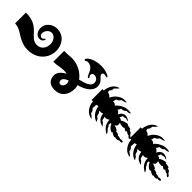

<svg xmlns="http://www.w3.org/2000/svg" viewBox="221 -2042 3548 3548"><g transform="rotate(45 1995.0 -268.5)"><path d="M499 24C747 24 888 -154 888 -338C888 -482 800 -642 606 -642C491 -642 381 -552 381 -440C381 -333 441 -275 511 -275C572 -275 599 -326 599 -343C599 -349 595 -355 589 -355C571 -355 572 -317 526 -317C499 -317 470 -337 470 -384C470 -457 532 -517 590 -517C680 -517 724 -422 724 -349C724 -243 658 -161 557 -161C354 -161 364 -442 0 -442H-10V-158H0C160 -158 257 24 499 24Z M1370 195C1533 195 1626 81 1626 -91C1626 -116 1621 -142 1612 -168L1621 -171C1784 -214 1895 -304 1895 -415C1895 -544 1780 -565 1780 -624C1780 -644 1797 -662 1823 -662C1849 -662 1869 -651 1880 -651C1891 -651 1897 -653 1897 -662C1897 -682 1797 -732 1673 -732C1479 -732 1370 -642 1370 -603C1370 -593 1376 -586 1386 -586C1403 -586 1417 -607 1447 -607C1543 -607 1585 -529 1616 -451C1635 -403 1651 -402 1657 -402C1666 -402 1672 -408 1672 -415C1672 -420 1669 -426 1664 -430C1656 -437 1645 -452 1645 -468C1645 -499 1658 -522 1700 -522C1769 -522 1804 -474 1804 -414C1804 -331 1686 -290 1561 -261C1486 -363 1350 -449 1188 -449C1117 -449 1099 -441 1065 -441C1031 -441 1037 -442 1000 -442H990V-158H1000C1097 -158 1140 -184 1241 -184C1269 -184 1296 -181 1320 -176C1234 -128 1174 -66 1174 12C1174 119 1238 195 1370 195ZM1328 -10C1328 -54 1359 -84 1435 -114C1447 -97 1454 -79 1454 -58C1454 8 1415 47 1377 47C1339 47 1328 16 1328 -10Z M2782 29C2784 26 2786 23 2787 20C2798 25 2813 27 2828 27C2843 27 2857 25 2867 22C2868 17 2869 12 2870 8C2880 10 2892 11 2902 11C2909 11 2916 11 2921 10C2936 7 2947 2 2947 -7C2947 -23 2930 -29 2910 -29C2904 -29 2898 -28 2891 -27C2883 -26 2874 -23 2866 -21C2865 -23 2864 -25 2863 -27C2846 -35 2825 -37 2811 -37C2804 -37 2799 -37 2796 -36C2797 -43 2792 -48 2788 -51C2778 -58 2743 -70 2713 -70C2715 -76 2717 -81 2718 -86C2697 -102 2638 -131 2616 -129C2642 -140 2657 -157 2661 -165C2663 -168 2663 -175 2663 -184C2663 -197 2662 -214 2658 -230C2678 -220 2712 -212 2744 -212C2754 -212 2765 -213 2775 -215C2780 -220 2782 -224 2784 -229C2812 -199 2829 -198 2843 -192C2850 -199 2856 -204 2860 -211C2880 -196 2917 -179 2924 -177L2930 -185C2961 -148 2976 -140 2984 -140C2993 -140 2996 -144 2996 -153V-156C2995 -166 2975 -199 2946 -205C2949 -213 2948 -221 2933 -236C2919 -250 2894 -260 2877 -264C2878 -269 2878 -274 2878 -278V-283C2866 -288 2839 -299 2790 -300C2789 -306 2787 -312 2782 -318C2746 -321 2672 -297 2639 -271C2623 -290 2607 -295 2592 -295C2588 -295 2585 -295 2581 -294C2586 -303 2592 -314 2597 -330C2601 -342 2609 -356 2617 -357C2622 -358 2628 -356 2635 -356H2638C2658 -358 2673 -368 2680 -368C2683 -368 2685 -368 2688 -367C2698 -365 2703 -360 2707 -359C2714 -358 2728 -354 2736 -354C2739 -354 2741 -354 2741 -356C2741 -358 2740 -360 2736 -363C2719 -377 2679 -401 2637 -401C2631 -401 2626 -401 2620 -400C2563 -390 2530 -342 2522 -311C2504 -351 2479 -366 2454 -369C2466 -383 2476 -398 2482 -411C2485 -418 2487 -426 2491 -430C2496 -435 2551 -423 2582 -465C2585 -469 2587 -471 2591 -471C2602 -471 2613 -470 2626 -472C2639 -474 2653 -478 2669 -486C2673 -488 2678 -490 2677 -493C2676 -495 2675 -497 2667 -500C2656 -504 2631 -507 2604 -507C2587 -507 2569 -506 2553 -503C2485 -492 2389 -428 2369 -386C2351 -412 2325 -421 2303 -421C2299 -421 2296 -421 2292 -420L2286 -419C2291 -430 2295 -442 2297 -453C2302 -476 2302 -486 2308 -487C2314 -488 2337 -496 2351 -509C2365 -522 2374 -536 2380 -548C2434 -557 2467 -575 2474 -576C2481 -577 2480 -584 2475 -585C2472 -586 2452 -590 2425 -590C2413 -590 2400 -589 2386 -587C2303 -572 2219 -495 2196 -425C2192 -425 2189 -426 2185 -426C2163 -454 2135 -468 2106 -471L2104 -477C2097 -500 2092 -510 2097 -514C2101 -517 2118 -535 2125 -553C2132 -570 2131 -587 2131 -601C2174 -635 2194 -667 2199 -671C2204 -675 2202 -679 2198 -679H2196C2192 -677 2152 -667 2116 -638C2063 -594 2028 -512 2026 -444C2025 -443 2025 -442 2024 -442H1999H1989L1990 -157H2019C2021 -157 2025 -157 2028 -157V-152C2028 -79 2076 17 2143 58C2182 82 2222 88 2227 88C2232 88 2235 84 2229 80C2223 76 2200 48 2154 19C2153 4 2152 -12 2142 -28C2132 -45 2114 -61 2110 -64C2105 -68 2109 -76 2112 -100C2113 -111 2114 -122 2114 -134C2114 -141 2114 -148 2113 -155C2125 -157 2136 -161 2146 -166H2149C2153 -166 2158 -166 2162 -166L2164 -146C2180 -49 2247 32 2326 60C2336 63 2340 60 2340 56C2340 54 2339 51 2337 49C2332 43 2318 23 2314 11C2310 -2 2287 -4 2276 -21C2265 -39 2263 -60 2261 -72C2259 -83 2236 -104 2234 -116L2233 -124C2244 -120 2254 -118 2265 -118C2269 -118 2273 -118 2277 -119C2290 -121 2303 -126 2316 -134C2328 -63 2348 9 2464 43C2472 46 2476 44 2476 40C2476 37 2475 35 2472 32C2463 24 2457 22 2449 8C2441 -6 2425 -20 2410 -25C2400 -28 2394 -39 2391 -53C2386 -75 2385 -94 2379 -113C2387 -108 2397 -105 2409 -105C2436 -105 2461 -118 2482 -136C2485 -89 2488 -80 2496 -52C2508 -12 2546 41 2588 65C2620 83 2623 94 2628 92C2632 90 2632 85 2630 77C2627 65 2613 45 2600 31C2588 18 2577 17 2570 -5C2555 -51 2535 -51 2535 -60C2535 -65 2539 -86 2540 -105C2546 -104 2552 -103 2556 -104L2561 -105C2585 -48 2624 -9 2681 3C2684 -2 2687 -8 2689 -14C2712 12 2751 30 2782 29Z M3782 29C3784 26 3786 23 3787 20C3798 25 3813 27 3828 27C3843 27 3857 25 3867 22C3868 17 3869 12 3870 8C3880 10 3892 11 3902 11C3909 11 3916 11 3921 10C3936 7 3947 2 3947 -7C3947 -23 3930 -29 3910 -29C3904 -29 3898 -28 3891 -27C3883 -26 3874 -23 3866 -21C3865 -23 3864 -25 3863 -27C3846 -35 3825 -37 3811 -37C3804 -37 3799 -37 3796 -36C3797 -43 3792 -48 3788 -51C3778 -58 3743 -70 3713 -70C3715 -76 3717 -81 3718 -86C3697 -102 3638 -131 3616 -129C3642 -140 3657 -157 3661 -165C3663 -168 3663 -175 3663 -184C3663 -197 3662 -214 3658 -230C3678 -220 3712 -212 3744 -212C3754 -212 3765 -213 3775 -215C3780 -220 3782 -224 3784 -229C3812 -199 3829 -198 3843 -192C3850 -199 3856 -204 3860 -211C3880 -196 3917 -179 3924 -177L3930 -185C3961 -148 3976 -140 3984 -140C3993 -140 3996 -144 3996 -153V-156C3995 -166 3975 -199 3946 -205C3949 -213 3948 -221 3933 -236C3919 -250 3894 -260 3877 -264C3878 -269 3878 -274 3878 -278V-283C3866 -288 3839 -299 3790 -300C3789 -306 3787 -312 3782 -318C3746 -321 3672 -297 3639 -271C3623 -290 3607 -295 3592 -295C3588 -295 3585 -295 3581 -294C3586 -303 3592 -314 3597 -330C3601 -342 3609 -356 3617 -357C3622 -358 3628 -356 3635 -356H3638C3658 -358 3673 -368 3680 -368C3683 -368 3685 -368 3688 -367C3698 -365 3703 -360 3707 -359C3714 -358 3728 -354 3736 -354C3739 -354 3741 -354 3741 -356C3741 -358 3740 -360 3736 -363C3719 -377 3679 -401 3637 -401C3631 -401 3626 -401 3620 -400C3563 -390 3530 -342 3522 -311C3504 -351 3479 -366 3454 -369C3466 -383 3476 -398 3482 -411C3485 -418 3487 -426 3491 -430C3496 -435 3551 -423 3582 -465C3585 -469 3587 -471 3591 -471C3602 -471 3613 -470 3626 -472C3639 -474 3653 -478 3669 -486C3673 -488 3678 -490 3677 -493C3676 -495 3675 -497 3667 -500C3656 -504 3631 -507 3604 -507C3587 -507 3569 -506 3553 -503C3485 -492 3389 -428 3369 -386C3351 -412 3325 -421 3303 -421C3299 -421 3296 -421 3292 -420L3286 -419C3291 -430 3295 -442 3297 -453C3302 -476 3302 -486 3308 -487C3314 -488 3337 -496 3351 -509C3365 -522 3374 -536 3380 -548C3434 -557 3467 -575 3474 -576C3481 -577 3480 -584 3475 -585C3472 -586 3452 -590 3425 -590C3413 -590 3400 -589 3386 -587C3303 -572 3219 -495 3196 -425C3192 -425 3189 -426 3185 -426C3163 -454 3135 -468 3106 -471L3104 -477C3097 -500 3092 -510 3097 -514C3101 -517 3118 -535 3125 -553C3132 -570 3131 -587 3131 -601C3174 -635 3194 -667 3199 -671C3204 -675 3202 -679 3198 -679H3196C3192 -677 3152 -667 3116 -638C3063 -594 3028 -512 3026 -444C3025 -443 3025 -442 3024 -442H2999H2989L2990 -157H3019C3021 -157 3025 -157 3028 -157V-152C3028 -79 3076 17 3143 58C3182 82 3222 88 3227 88C3232 88 3235 84 3229 80C3223 76 3200 48 3154 19C3153 4 3152 -12 3142 -28C3132 -45 3114 -61 3110 -64C3105 -68 3109 -76 3112 -100C3113 -111 3114 -122 3114 -134C3114 -141 3114 -148 3113 -155C3125 -157 3136 -161 3146 -166H3149C3153 -166 3158 -166 3162 -166L3164 -146C3180 -49 3247 32 3326 60C3336 63 3340 60 3340 56C3340 54 3339 51 3337 49C3332 43 3318 23 3314 11C3310 -2 3287 -4 3276 -21C3265 -39 3263 -60 3261 -72C3259 -83 3236 -104 3234 -116L3233 -124C3244 -120 3254 -118 3265 -118C3269 -118 3273 -118 3277 -119C3290 -121 3303 -126 3316 -134C3328 -63 3348 9 3464 43C3472 46 3476 44 3476 40C3476 37 3475 35 3472 32C3463 24 3457 22 3449 8C3441 -6 3425 -20 3410 -25C3400 -28 3394 -39 3391 -53C3386 -75 3385 -94 3379 -113C3387 -108 3397 -105 3409 -105C3436 -105 3461 -118 3482 -136C3485 -89 3488 -80 3496 -52C3508 -12 3546 41 3588 65C3620 83 3623 94 3628 92C3632 90 3632 85 3630 77C3627 65 3613 45 3600 31C3588 18 3577 17 3570 -5C3555 -51 3535 -51 3535 -60C3535 -65 3539 -86 3540 -105C3546 -104 3552 -103 3556 -104L3561 -105C3585 -48 3624 -9 3681 3C3684 -2 3687 -8 3689 -14C3712 12 3751 30 3782 29Z"/></g></svg>

Font: Teranoptia Furiae
Style: Regular
Weight: 400
Designer: Ariel Martín Pérez
Foundry: Tunera Type Foundry
Version: Version 1.001;FEAKit 1.0